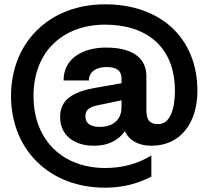

<svg xmlns="http://www.w3.org/2000/svg" viewBox="-20 -752 964 888"><path d="M466 116C554 116 620 95 680 65V-33C619 5 547 25 466 25C275 25 135 -99 135 -308C135 -517 275 -638 466 -638C657 -638 789 -536 789 -332C789 -248 767 -178 712 -178C675 -178 657 -193 657 -243V-401C657 -481 596 -532 471 -532C366 -532 274 -484 274 -380H391C391 -422 428 -442 472 -442C524 -442 542 -422 542 -388V-367L423 -346C312 -327 258 -288 258 -211C258 -126 323 -78 414 -78C472 -78 520 -95 558 -145C578 -101 621 -78 681 -78C815 -78 893 -184 893 -332C893 -574 725 -732 466 -732C207 -732 31 -555 31 -308C31 -61 207 116 466 116ZM375 -214C375 -249 399 -259 446 -268L542 -288V-256C542 -190 493 -165 441 -165C395 -165 375 -184 375 -214Z"/></svg>

Font: Aspekta 650
Style: Regular
Weight: 650
Designer: Ivo Dolenc
Version: Version 2.000